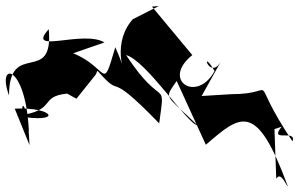

<svg xmlns="http://www.w3.org/2000/svg" viewBox="-211 -594 994 638"><g transform="rotate(90 286.0 -275.0)"><path d="M295 -32 215 -96 202 -102C306 -193 185 -121 377 -307C219 -328 339 -321 150 -197C168 -264 381 -402 383 -434C276 -323 298 -324 236 -365L448 -462C348 -578 302 -630 585 -734C591 -732 533 -712 561 -696L396 -690L388 -714C443 -669 394 -765 437 -750C198 -591 280 -720 280 -546L286 -448L166 -515C244 -475 116 -440 203 -491C311 -433 234 -312 150 -417L-11 -283L-13 -306L31 -219C128 -134 258 -221 124 -161C278 -116 193 -141 144 -21L108 -125C65 -54 150 138 64 60C253 43 97 192 284 192C170 235 177 136 404 126C305 173 261 131 449 124L328 173C322 39 380 11 352 167C335 29 288 96 278 -1Z"/></g></svg>

Font: Asimov Silicon
Style: Regular
Weight: 400
Designer: Google
Version: Version 2.000980; 2014